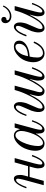

<svg xmlns="http://www.w3.org/2000/svg" viewBox="1096 -1784 700 2932"><g transform="rotate(-90 1446.0 -318.0)"><path d="M36 -268Q104 -456 183 -456Q241 -456 241 -354Q241 -334 231 -294L216 -240H375L432 -444H498L415 -138Q399 -74 399 -49Q399 -22 418 -22Q446 -22 474.5 -68.5Q503 -115 526 -182L546 -176Q478 12 399 12Q341 12 341 -90Q341 -110 351 -150L369 -216H210L150 0H84L167 -306Q183 -370 183 -395Q183 -422 164 -422Q136 -422 107.5 -375.5Q79 -329 56 -262Z M610 -125Q610 -186 628 -243Q646 -300 669 -335Q704 -390 750.5 -423Q797 -456 845 -456Q876 -456 901 -434.5Q926 -413 937 -368L941 -366L963 -444H1029L944 -129Q930 -73 930 -49Q930 -22 948 -22Q976 -22 1005 -66.5Q1034 -111 1057 -182L1077 -176Q1066 -142 1052 -111.5Q1038 -81 1019 -51.5Q1000 -22 977 -5Q954 12 930 12Q872 12 872 -90L873 -117L870 -119Q862 -100 848 -80Q834 -60 815 -38Q796 -16 771 -2Q746 12 722 12Q669 12 639.5 -25.5Q610 -63 610 -125ZM682 -85Q682 -56 693 -34Q704 -12 728 -12Q764 -12 799 -49Q834 -86 862 -150Q882 -196 897 -250.5Q912 -305 912 -340Q912 -384 894 -408Q876 -432 845 -432Q828 -432 812 -421Q796 -410 782 -392.5Q768 -375 757.5 -357.5Q747 -340 738 -320Q712 -264 697 -201Q682 -138 682 -85Z M1140 -268Q1158 -319 1178.5 -359Q1199 -399 1228.5 -427.5Q1258 -456 1289 -456Q1316 -456 1334.5 -432Q1353 -408 1353 -360Q1353 -338 1347 -308Q1341 -278 1333 -258L1269 -109Q1253 -74 1253 -50Q1253 -18 1275 -18Q1336 -18 1402 -131Q1442 -198 1473 -265.5Q1504 -333 1518 -378L1538 -444H1604L1521 -135Q1520 -131 1516.5 -119Q1513 -107 1510.5 -98.5Q1508 -90 1506 -78Q1504 -66 1504 -57Q1504 -18 1536 -18Q1562 -18 1610 -90Q1658 -162 1697 -245Q1736 -328 1752 -378L1772 -444H1838L1754 -135Q1739 -75 1739 -50Q1739 -22 1758 -22Q1808 -22 1866 -182L1886 -176Q1820 12 1740 12Q1681 12 1681 -91Q1681 -108 1690 -150Q1699 -192 1708 -211L1704 -214Q1700 -208 1690.5 -189Q1681 -170 1674.5 -158Q1668 -146 1656.5 -126Q1645 -106 1635.5 -92Q1626 -78 1614 -61Q1602 -44 1591 -32Q1580 -20 1568.5 -9Q1557 2 1545.5 7Q1534 12 1523 12Q1446 12 1446 -83Q1446 -119 1473 -211L1470 -214Q1466 -208 1453 -182.5Q1440 -157 1431 -141Q1422 -125 1406 -99.5Q1390 -74 1375 -57Q1360 -40 1342 -22.5Q1324 -5 1305 3.5Q1286 12 1266 12Q1236 12 1218.5 -12.5Q1201 -37 1201 -84Q1201 -106 1207.5 -137Q1214 -168 1221 -186L1285 -335Q1301 -370 1301 -394Q1301 -408 1295.5 -417Q1290 -426 1278 -426Q1260 -426 1241 -408.5Q1222 -391 1206 -362.5Q1190 -334 1179.5 -310.5Q1169 -287 1160 -262Z M1962 -158Q1962 -218 1984 -277Q2006 -336 2050 -381Q2122 -456 2200 -456Q2240 -456 2265.5 -436Q2291 -416 2291 -372Q2291 -294 2190 -247Q2138 -222 2048 -215Q2034 -159 2034 -98Q2034 -54 2054 -33Q2074 -12 2101 -12Q2128 -12 2154 -25Q2180 -38 2196 -55.5Q2212 -73 2226.5 -95.5Q2241 -118 2247 -131Q2253 -144 2257 -155L2278 -148Q2254 -80 2205 -34Q2156 12 2096 12Q2036 12 1999 -37.5Q1962 -87 1962 -158ZM2054 -240Q2127 -245 2171 -265Q2202 -279 2222.5 -309Q2243 -339 2243 -378Q2243 -406 2231.5 -419Q2220 -432 2201 -432Q2160 -432 2125 -395Q2090 -358 2074 -313Q2062 -279 2054 -240Z M2558 -589Q2558 -614 2574 -631Q2590 -648 2610 -648Q2630 -648 2642 -638Q2654 -628 2654 -609Q2654 -590 2643.5 -580Q2633 -570 2619 -570Q2603 -570 2603 -557Q2603 -538 2622 -528Q2641 -518 2670 -518Q2710 -518 2749.5 -545.5Q2789 -573 2812 -624L2828 -615Q2806 -562 2761 -528Q2716 -494 2664 -494Q2618 -494 2588 -520.5Q2558 -547 2558 -589ZM2356 -268Q2374 -319 2394.5 -359Q2415 -399 2444.5 -427.5Q2474 -456 2505 -456Q2532 -456 2550.5 -432Q2569 -408 2569 -360Q2569 -338 2563 -308Q2557 -278 2549 -258L2485 -109Q2469 -74 2469 -50Q2469 -18 2491 -18Q2552 -18 2618 -131Q2658 -198 2689 -265.5Q2720 -333 2734 -378L2754 -444H2820L2736 -134Q2721 -74 2721 -49Q2721 -22 2740 -22Q2760 -22 2781 -47Q2802 -72 2818 -106Q2834 -140 2848 -182L2868 -176Q2802 12 2721 12Q2663 12 2663 -90Q2663 -110 2672.5 -151.5Q2682 -193 2689 -211L2686 -214Q2682 -208 2669 -182.5Q2656 -157 2647 -141Q2638 -125 2622 -99.5Q2606 -74 2591 -57Q2576 -40 2558 -22.5Q2540 -5 2521 3.5Q2502 12 2482 12Q2452 12 2434.5 -12.5Q2417 -37 2417 -84Q2417 -106 2423.5 -137Q2430 -168 2437 -186L2501 -335Q2517 -370 2517 -394Q2517 -408 2511.5 -417Q2506 -426 2494 -426Q2476 -426 2457 -408.5Q2438 -391 2422 -362.5Q2406 -334 2395.5 -310.5Q2385 -287 2376 -262Z"/></g></svg>

Font: Old Standard TT
Style: Italic
Weight: 400
Italic angle: -15.2°
Designer: Alexey Kryukov <alexios@thessalonica.org.ru>
Version: Version 2.2